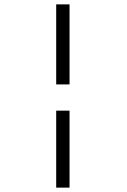

<svg xmlns="http://www.w3.org/2000/svg" viewBox="-20 -740 580 878"><path d="M237 -354V-720H298V-354ZM298 -234V118H237V-234Z"/></svg>

Font: ibm3270
Style: Regular
Weight: 400
Monospace: yes
Version: Version 2.0.3